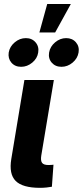

<svg xmlns="http://www.w3.org/2000/svg" viewBox="-20 -923 408 945"><path d="M177.2 1.5Q90.8 1.5 57.1 -32.5Q23.4 -66.4 35.6 -140.6L100.1 -529.3H245.1L183.1 -157.2Q179.2 -132.3 187 -121.6Q194.8 -110.8 218.3 -110.8Q226.1 -110.8 232.2 -111.3Q238.3 -111.8 243.2 -112.3L235.4 -3.9Q224.6 -2 209.5 -0.2Q194.3 1.5 177.2 1.5ZM282.7 -594.2Q252.4 -594.2 234.6 -614.7Q216.8 -635.3 221.7 -664.6Q226.6 -693.8 251.2 -714.6Q275.9 -735.4 305.7 -735.4Q335.9 -735.4 353.8 -714.6Q371.6 -693.8 366.7 -664.6Q361.8 -635.3 337.2 -614.7Q312.5 -594.2 282.7 -594.2ZM84 -594.2Q53.7 -594.2 36.1 -614.7Q18.6 -635.3 22.9 -664.6Q27.8 -693.8 52.5 -714.6Q77.1 -735.4 107.4 -735.4Q137.2 -735.4 155 -714.6Q172.9 -693.8 168 -664.6Q163.6 -635.3 138.7 -614.7Q113.8 -594.2 84 -594.2ZM173.8 -763.2 212.4 -903.3H328.6L251.5 -763.2Z"/></svg>

Font: Inter 24pt
Style: Bold Italic
Weight: 700
Italic angle: -9.3988°
Version: Version 4.001;git-66647c0bb